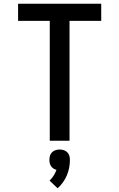

<svg xmlns="http://www.w3.org/2000/svg" viewBox="-20 -755 640 1030"><path d="M247 0V-643H77V-735H523V-643H353V0ZM289 255 246 214Q258 202 267.5 187.5Q277 173 283 156Q274 154 266.5 149Q259 144 254 136.5Q249 129 247 120.5Q245 112 245 103Q245 91 248 80.5Q251 70 259 62Q267 54 278 50.5Q289 47 300 47Q311 47 322 50.5Q333 54 341 62Q349 70 352 80.5Q355 91 355 103Q355 124 351 145Q347 166 338.5 186Q330 206 317.5 223.5Q305 241 289 255Z"/></svg>

Font: Iosevka Semibold Extended
Style: Regular
Weight: 600
Width: 7
Monospace: yes
Designer: Belleve Invis
Foundry: Belleve Invis
Version: Version 32.5.0; ttfautohint (v1.8.4)